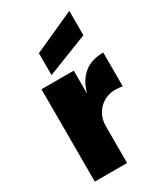

<svg xmlns="http://www.w3.org/2000/svg" viewBox="-209 -928 865 1010"><g transform="rotate(-30 224.0 -422.5)"><path d="M56 0V-561H252V0ZM229 -221 252 -420Q269 -488 314 -527Q359 -566 434 -566V-360Q422 -363 411 -364Q400 -365 389 -365Q354 -365 322.5 -348Q291 -331 271.5 -299Q252 -267 252 -221ZM389 -845V-697L139 -599V-732Z"/></g></svg>

Font: Parkinsans ExtraBold
Style: Regular
Weight: 800
Designer: Red Stone, Indian Type Foundry
Foundry: Indian Type Foundry
Version: Version 1.000